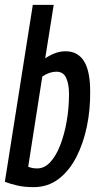

<svg xmlns="http://www.w3.org/2000/svg" viewBox="-20 -760 406 790"><path d="M201 -740 166 -520Q187 -534 207.5 -541.5Q228 -549 250 -549Q300 -549 325.5 -508.5Q351 -468 351 -384Q352 -310 337.5 -240Q323 -170 294 -113.5Q265 -57 221 -23.5Q177 10 118 10Q81 10 52 3.5Q23 -3 0 -12L115 -740ZM212 -465Q183 -465 154 -445L96 -74Q112 -67 133 -67Q163 -67 187 -93Q211 -119 228 -163Q245 -207 254.5 -261.5Q264 -316 264 -373Q264 -413 252.5 -439Q241 -465 212 -465Z"/></svg>

Font: Georama Condensed Medium
Style: Italic
Weight: 500
Width: 3
Italic angle: -9°
Designer: Jean-Baptiste Levee
Foundry: Production Type
Version: Version 1.000